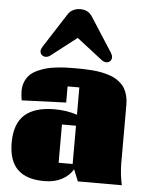

<svg xmlns="http://www.w3.org/2000/svg" viewBox="-64 -1040 836 1105"><g transform="rotate(5 354.0 -487.0)"><path d="M27.8 0ZM156.2 -754.4 284.7 -954.1Q295.4 -971.2 314.5 -980.2Q333.5 -989.3 354.5 -989.3Q400.4 -989.3 423.3 -954.1L551.8 -754.4Q560.5 -740.2 560.5 -728.5Q560.5 -715.3 551.8 -706.5Q543 -697.8 529.8 -697.8Q515.6 -697.8 502 -708.5L354 -823.2L206.1 -708.5Q193.4 -698.7 179.7 -698.7Q166 -698.7 156.7 -707.3Q147.5 -715.8 147.5 -729Q147.5 -740.2 156.2 -754.4ZM307.1 -318.8V-97.7H388.2V-318.8ZM666.5 -125.5Q667 -63 680.7 -0.5H426.8L399.4 -67.9Q376 -29.3 333.7 -7.3Q291.5 14.6 233.4 14.6Q129.4 14.6 78.6 -35.9Q27.8 -86.4 27.8 -189.5Q27.8 -299.3 85.4 -350.8Q143.1 -402.3 258.3 -402.3Q327.1 -402.3 388.2 -382.3V-540H320.3V-446.8L64 -437Q58.6 -468.3 58.6 -490.7Q58.6 -521 69.1 -545.4Q79.6 -569.8 96.4 -585.9Q113.3 -602.1 138.7 -613.8Q164.1 -625.5 188.5 -632.1Q212.9 -638.7 244.6 -642.3Q276.4 -646 300.3 -647Q324.2 -647.9 353.5 -647.9Q381.8 -647.9 403.8 -647.5Q425.8 -647 453.1 -644.8Q480.5 -642.6 501.5 -638.7Q522.5 -634.8 545.7 -627.9Q568.8 -621.1 585.7 -611.8Q602.5 -602.5 618.4 -588.6Q634.3 -574.7 644.3 -557.1Q654.3 -539.6 660.4 -516.1Q666.5 -492.7 666.5 -464.8Z"/></g></svg>

Font: Coda
Style: Heavy
Weight: 800
Version: Version 2.000; ttfautohint (v0.8) -r 50 -G 200 -x